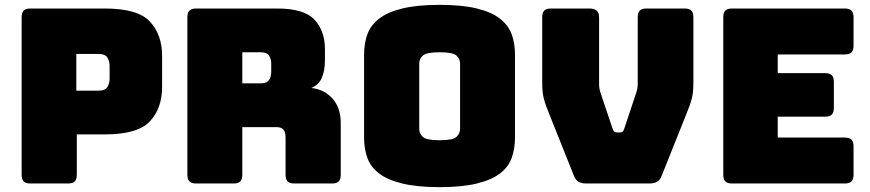

<svg xmlns="http://www.w3.org/2000/svg" viewBox="-20 -755 3581 790"><path d="M260 0H105Q86 0 77.5 -8.5Q69 -17 69 -36V-684Q69 -703 77.5 -711.5Q86 -720 105 -720H411Q547 -720 597 -666Q647 -612 647 -525V-397Q647 -310 597 -256Q547 -202 411 -202H296V-36Q296 -17 287.5 -8.5Q279 0 260 0ZM294 -533V-382H384Q413 -382 422 -397Q431 -412 431 -431V-484Q431 -503 422 -518Q413 -533 384 -533Z M977 -540V-412H1052Q1078 -412 1087 -425.5Q1096 -439 1096 -459V-493Q1096 -513 1087 -526.5Q1078 -540 1052 -540ZM941 0H787Q768 0 759.5 -8.5Q751 -17 751 -36V-684Q751 -703 759.5 -711.5Q768 -720 787 -720H1120Q1232 -720 1274.5 -673.5Q1317 -627 1317 -553V-507Q1317 -465 1304.5 -435.5Q1292 -406 1261 -393Q1315 -387 1348.5 -349Q1382 -311 1382 -248V-36Q1382 -17 1373.5 -8.5Q1365 0 1346 0H1191Q1172 0 1163.5 -8.5Q1155 -17 1155 -36V-189Q1155 -211 1146.5 -221.5Q1138 -232 1117 -232H977V-36Q977 -17 968.5 -8.5Q960 0 941 0Z M2099 -189Q2099 -143 2085.5 -105.5Q2072 -68 2037.5 -41.5Q2003 -15 1942.5 0Q1882 15 1789 15Q1696 15 1635 0Q1574 -15 1539.5 -41.5Q1505 -68 1491.5 -105.5Q1478 -143 1478 -189V-530Q1478 -576 1491.5 -613.5Q1505 -651 1539.5 -678Q1574 -705 1635 -720Q1696 -735 1789 -735Q1882 -735 1942.5 -720Q2003 -705 2037.5 -678Q2072 -651 2085.5 -613.5Q2099 -576 2099 -530ZM1705 -225Q1705 -205 1720 -191.5Q1735 -178 1789 -178Q1843 -178 1858 -191.5Q1873 -205 1873 -225V-494Q1873 -513 1858 -526.5Q1843 -540 1789 -540Q1735 -540 1720 -526.5Q1705 -513 1705 -494Z M2652 0H2392Q2373 0 2360.5 -7Q2348 -14 2341 -33L2243 -278Q2234 -300 2228 -316.5Q2222 -333 2218 -348Q2214 -363 2212.5 -379.5Q2211 -396 2211 -420V-684Q2211 -703 2219.5 -711.5Q2228 -720 2247 -720H2406Q2425 -720 2435 -711.5Q2445 -703 2445 -684V-408Q2445 -398 2447 -388Q2449 -378 2453 -367L2500 -227Q2503 -217 2507 -213.5Q2511 -210 2519 -210H2530Q2538 -210 2542 -213.5Q2546 -217 2549 -227L2596 -368Q2600 -379 2602 -389Q2604 -399 2604 -409V-684Q2604 -703 2612.5 -711.5Q2621 -720 2640 -720H2797Q2816 -720 2824.5 -711.5Q2833 -703 2833 -684V-420Q2833 -396 2831.5 -379.5Q2830 -363 2826 -348Q2822 -333 2816 -316.5Q2810 -300 2801 -278L2703 -33Q2696 -14 2683.5 -7Q2671 0 2652 0Z M3456 0H2992Q2973 0 2964.5 -8.5Q2956 -17 2956 -36V-684Q2956 -703 2964.5 -711.5Q2973 -720 2992 -720H3456Q3475 -720 3483.5 -711.5Q3492 -703 3492 -684V-567Q3492 -548 3483.5 -539.5Q3475 -531 3456 -531H3180V-454H3375Q3394 -454 3402.5 -445.5Q3411 -437 3411 -418V-311Q3411 -292 3402.5 -283.5Q3394 -275 3375 -275H3180V-189H3456Q3475 -189 3483.5 -180.5Q3492 -172 3492 -153V-36Q3492 -17 3483.5 -8.5Q3475 0 3456 0Z"/></svg>

Font: Bungee
Style: Regular
Weight: 400
Designer: David Jonathan Ross
Foundry: David Jonathan Ross
Version: Version 1.001;PS 1.0;hotconv 1.0.72;makeotf.lib2.5.5900